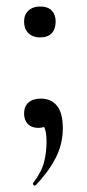

<svg xmlns="http://www.w3.org/2000/svg" viewBox="-20 -385 267 590"><path d="M106 -82Q137 -82 155 -60Q173 -38 173 9Q173 58 151 100.5Q129 143 90 184Q86 187 83 183.5Q80 180 82 177Q108 143 115.5 113Q123 83 123 49Q123 20 115.5 5Q108 -10 97 -20L135 -27Q136 -10 125.5 -1Q115 8 98 8Q77 8 65.5 -4Q54 -16 54 -36Q54 -58 67.5 -70Q81 -82 106 -82ZM103 -270Q81 -270 67.5 -283Q54 -296 54 -319Q54 -340 67.5 -352.5Q81 -365 103 -365Q127 -365 139 -352.5Q151 -340 151 -319Q151 -296 139 -283Q127 -270 103 -270Z"/></svg>

Font: Cormorant Medium
Style: Regular
Weight: 500
Designer: Christian Thalmann (Catharsis Fonts)
Foundry: Catharsis Fonts
Version: Version 4.000